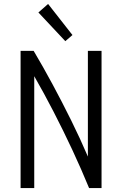

<svg xmlns="http://www.w3.org/2000/svg" viewBox="-20 -950 617 970"><path d="M84 0V-693H150Q197 -614 245.5 -524Q294 -434 340 -341Q386 -248 424 -159V-693H493V0H430Q391 -95 345.5 -192.5Q300 -290 251 -385Q202 -480 153 -565V0ZM310 -742 174 -887 223 -930 346 -773Z"/></svg>

Font: Ubuntu Sans Condensed
Style: Regular
Weight: 400
Width: 3
Designer: Dalton Maag Ltd
Foundry: Dalton Maag Ltd
Version: Version 1.006; ttfautohint (v1.8.4.7-5d5b)